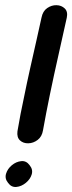

<svg xmlns="http://www.w3.org/2000/svg" viewBox="-20 -735 285 759"><path d="M49 -216Q46 -192 59 -180Q72 -168 92 -168.5Q112 -169 129 -182Q146 -195 150 -220Q162 -287 177 -360Q192 -433 213 -526Q234 -618 244 -665Q249 -689 236 -701.5Q223 -714 203.5 -714.5Q184 -715 166.5 -703Q149 -691 144 -665Q136 -628 124 -575Q112 -522 99 -464Q86 -406 76 -356Q60 -282 49 -216ZM97 -82Q84 -100 64 -98Q44 -96 27 -82Q10 -68 4 -48.5Q-2 -29 12 -12Q25 6 45 4Q65 2 82.5 -12.5Q100 -27 105.5 -46Q111 -65 97 -82Z"/></svg>

Font: Balsamiq Sans
Style: Italic
Weight: 400
Italic angle: -12°
Designer: Michael Angeles
Foundry: Balsamiq SRL
Version: Version 1.020; ttfautohint (v1.8.4.7-5d5b);gftools[0.9.26]